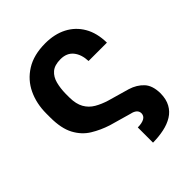

<svg xmlns="http://www.w3.org/2000/svg" viewBox="-211 -669 979 979"><g transform="rotate(-45 278.5 -179.5)"><path d="M315.9 194.3V84.5Q345.7 84.5 362.8 75.2Q379.9 65.9 380.4 46.4Q379.9 31.7 369.4 22.5Q358.9 13.2 339.8 9.3L223.1 -23.9Q172.9 -40 130.1 -66.2Q87.4 -92.3 61.8 -140.1Q36.1 -188 36.1 -267.1V-295.4Q36.1 -366.7 63.5 -424.8Q90.8 -482.9 146.5 -517.8Q202.1 -552.7 285.6 -552.7Q352.1 -552.7 402.1 -526.9Q452.1 -501 480.7 -451.9Q509.3 -402.8 510.3 -332.5H377.9Q376 -381.3 352.1 -410.9Q328.1 -440.4 283.2 -440.4Q240.2 -440.4 217.5 -420.9Q194.8 -401.4 186.3 -368.7Q177.7 -335.9 177.2 -297.4V-269Q177.7 -222.7 194.3 -193.4Q210.9 -164.1 240.2 -147Q269.5 -129.9 306.6 -118.7L421.4 -85.9Q465.3 -72.3 492.9 -42.7Q520.5 -13.2 521 43.9Q520.5 85.9 504.6 114.7Q488.8 143.6 460.7 160.9Q432.6 178.2 395.5 186Q358.4 193.8 315.9 194.3Z"/></g></svg>

Font: Inter Cardless Tabular Bold
Style: Bold
Weight: 700
Designer: Rasmus Andersson
Foundry: rsms
Version: Version 4.000;git-4fc901f